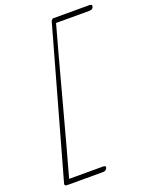

<svg xmlns="http://www.w3.org/2000/svg" viewBox="-178 -904 929 1179"><g transform="rotate(-20 286.5 -314.0)"><path d="M573 -801Q571 -777 544 -777H327Q291 -649 204 -324Q117 1 75 150H297Q312 150 313 159Q313 166 306 174Q299 182 285 182H50Q36 182 35 170L304 -790Q305 -797 310.5 -803.5Q316 -810 319 -810H556Q572 -810 573 -801Z"/></g></svg>

Font: Mrs Saint Delafield
Style: Regular
Weight: 400
Designer: Alejandro Paul
Foundry: Alejandro Paul
Version: Version 1.001